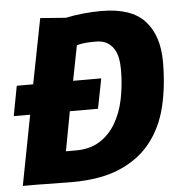

<svg xmlns="http://www.w3.org/2000/svg" viewBox="-52 -730 756 781"><g transform="rotate(-5 326.0 -339.5)"><path d="M21 -408H88L140 -674L244 -666Q276 -673 314.5 -677Q353 -681 390 -681Q512 -681 567 -621Q622 -561 622 -453Q622 -354 602 -271Q582 -188 534 -127Q486 -66 407 -32Q328 2 211 2Q162 2 122 1Q82 0 71 0H10L65 -286H-2ZM357 -559Q334 -559 315.5 -557.5Q297 -556 279 -551L251 -408H366L342 -286H227L197 -125H239Q295 -125 335 -150Q375 -175 400.5 -218Q426 -261 437.5 -317.5Q449 -374 449 -437Q449 -463 444.5 -485Q440 -507 429 -523.5Q418 -540 400.5 -549.5Q383 -559 357 -559Z"/></g></svg>

Font: Amaranth
Style: Bold Italic
Weight: 700
Italic angle: -12°
Designer: Gesine Todt
Foundry: Gesine Todt
Version: Version 1.001